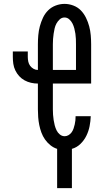

<svg xmlns="http://www.w3.org/2000/svg" viewBox="-20 -763 540 988"><path d="M274 205V3Q255 -3 239 -16Q223 -29 211.5 -45.5Q200 -62 193 -81Q186 -100 182 -120Q178 -140 176.5 -160Q175 -180 175 -200V-333Q157 -333 139.5 -337Q122 -341 106.5 -349.5Q91 -358 79 -371Q67 -384 59 -400.5Q51 -417 48.5 -434.5Q46 -452 46 -470V-498H123V-470Q123 -458 125.5 -446Q128 -434 135 -424.5Q142 -415 152.5 -409Q163 -403 175 -403V-535Q175 -558 177 -581.5Q179 -605 185 -627.5Q191 -650 201 -671.5Q211 -693 227.5 -709.5Q244 -726 266.5 -734.5Q289 -743 312 -743Q335 -743 357.5 -734.5Q380 -726 396 -709.5Q412 -693 422.5 -671.5Q433 -650 439 -627.5Q445 -605 447 -581.5Q449 -558 449 -535V-333H252V-200Q252 -186 253 -172.5Q254 -159 256 -145.5Q258 -132 261.5 -118.5Q265 -105 271 -92.5Q277 -80 288 -71Q299 -62 313 -62Q323 -62 332.5 -67.5Q342 -73 348.5 -82Q355 -91 358.5 -101.5Q362 -112 364.5 -122.5Q367 -133 368 -143.5Q369 -154 369 -165H447Q446 -139 441 -113.5Q436 -88 424.5 -64.5Q413 -41 394 -22.5Q375 -4 350 3V205ZM371 -403V-535Q371 -549 370.5 -562.5Q370 -576 368 -589.5Q366 -603 362.5 -616.5Q359 -630 353 -642Q347 -654 336.5 -663.5Q326 -673 312 -673Q298 -673 287.5 -663.5Q277 -654 270.5 -642Q264 -630 261 -616.5Q258 -603 256 -589.5Q254 -576 253 -562.5Q252 -549 252 -535V-403Z"/></svg>

Font: Iosevka Gothic
Style: Regular
Weight: 400
Monospace: yes
Designer: Belleve Invis
Foundry: Belleve Invis
Version: Version 15.5.1; ttfautohint (v1.8.4)